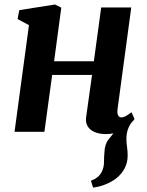

<svg xmlns="http://www.w3.org/2000/svg" viewBox="-20 -585 652 852"><path d="M393 247.5 383.5 217Q405.5 208.5 417.5 196.8Q429.5 185 435.5 168Q441.5 152.5 441.5 132.5Q441.5 112.5 443.5 90.5Q444.5 55 462.2 33.2Q480 11.5 493.5 -6.5L569.5 -49Q554 -30 547.2 -9.8Q540.5 10.5 541 34Q541 48 543.8 67.5Q546.5 87 546.5 105Q546.5 136 533.2 161.8Q520 187.5 494.5 207.5Q473.5 223 448.2 233.2Q423 243.5 393 247.5ZM501.5 -100Q499.5 -81 504.5 -72.5Q509.5 -64 518.5 -64Q527 -64 536.5 -68.8Q546 -73.5 563.5 -87L577 -56.5Q572 -48.5 555.2 -32.5Q538.5 -16.5 511.8 -3.2Q485 10 450.5 10Q421.5 10 400.5 1.2Q379.5 -7.5 369.2 -24.2Q359 -41 362 -64L388.5 -252.5H211.5L177 0H44.5L108.5 -473.5L58 -500.5L65.5 -540L224 -565L252 -551L220 -313H396.5L429 -552H562.5Z"/></svg>

Font: Merriweather 24pt
Style: Bold Italic
Weight: 700
Italic angle: -7.8°
Designer: Eben Sorkin
Foundry: Eben Sorkin
Version: Version 2.101